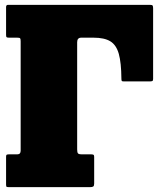

<svg xmlns="http://www.w3.org/2000/svg" viewBox="-20 -770 665 790"><path d="M50.5 -615H17Q10 -615 7.5 -616.8Q5 -618.5 5 -626V-740.5Q5 -750 12.5 -750H598Q606 -750 608 -747Q610 -744 610 -735.5V-445Q610 -438 606.5 -436.5Q603 -435 596 -435H489.5Q482 -435 480.8 -437.5Q479.5 -440 479.5 -447Q479 -512 468.8 -548.5Q458.5 -585 434 -600Q409.5 -615 364.5 -615H314.5Q297.5 -615 297.5 -596.5V-155Q297.5 -143 300.8 -139Q304 -135 316.5 -135H353.5Q360.5 -135 364 -133.5Q367.5 -132 367.5 -125V-15Q367.5 -5.5 363.8 -2.8Q360 0 351 0H17.5Q10 0 7.5 -1.2Q5 -2.5 5 -10V-126Q5 -132.5 8.5 -133.8Q12 -135 18.5 -135H51.5Q65 -135 65 -150V-600Q65 -610 62.8 -612.5Q60.5 -615 50.5 -615Z"/></svg>

Font: Besley* Condensed Fatface
Style: Regular
Weight: 900
Width: 3
Designer: Owen Earl
Foundry: indestructible type*
Version: Version 3.000; ttfautohint (v1.8.3)